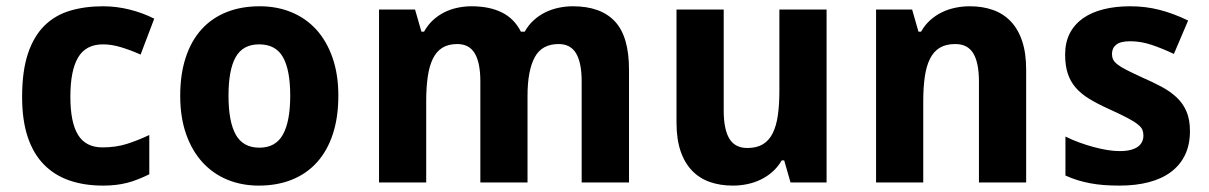

<svg xmlns="http://www.w3.org/2000/svg" viewBox="-20 -576 3815 606"><path d="M305.2 9.8Q246.6 9.8 199.5 -6.3Q152.3 -22.5 118.9 -56.4Q85.4 -90.3 67.6 -143.3Q49.8 -196.3 49.8 -270Q49.8 -351.6 68.1 -406.5Q86.4 -461.4 119.9 -494.6Q153.3 -527.8 200.4 -542Q247.6 -556.2 305.2 -556.2Q347.2 -556.2 388.7 -545.9Q430.2 -535.6 466.8 -517.1L423.8 -403.8Q391.6 -418 361.8 -427Q332 -436 305.2 -436Q251 -436 226.6 -394.8Q202.1 -353.5 202.1 -271Q202.1 -189 226.6 -149.9Q251 -110.8 303.2 -110.8Q345.7 -110.8 380.4 -121.8Q415 -132.8 451.2 -149.9V-25.9Q433.1 -17.1 416 -10.3Q398.9 -3.4 381.6 1Q364.3 5.4 345.5 7.6Q326.7 9.8 305.2 9.8Z M701.2 -273.9Q701.2 -192.4 724.1 -151.1Q747.1 -109.9 798.8 -109.9Q850.1 -109.9 873 -151.4Q896 -192.9 896 -273.9Q896 -355.5 873 -395.8Q850.1 -436 797.9 -436Q746.6 -436 723.9 -395.8Q701.2 -355.5 701.2 -273.9ZM1047.9 -273.9Q1047.9 -205.6 1030.5 -152.8Q1013.2 -100.1 980.7 -64Q948.2 -27.8 901.6 -9Q855 9.8 796.9 9.8Q742.7 9.8 697.3 -9Q651.9 -27.8 618.9 -64Q585.9 -100.1 567.4 -152.8Q548.8 -205.6 548.8 -273.9Q548.8 -341.8 566.2 -394.5Q583.5 -447.3 616 -483.2Q648.4 -519 694.8 -537.6Q741.2 -556.2 799.8 -556.2Q854 -556.2 899.4 -537.6Q944.8 -519 977.8 -483.2Q1010.7 -447.3 1029.3 -394.5Q1047.9 -341.8 1047.9 -273.9Z M1645 0H1496.1V-318.8Q1496.1 -377.9 1478.5 -407.5Q1460.9 -437 1423.3 -437Q1395 -437 1376.2 -425.3Q1357.4 -413.6 1346.2 -390.6Q1335 -367.7 1330.1 -334Q1325.2 -300.3 1325.2 -256.8V0H1176.3V-545.9H1290L1310.1 -476.1H1318.4Q1330.1 -497.1 1346.4 -512.2Q1362.8 -527.3 1382.3 -537.1Q1401.9 -546.9 1423.8 -551.5Q1445.8 -556.2 1468.3 -556.2Q1524.4 -556.2 1563.7 -536.9Q1603 -517.6 1624 -476.1H1636.2Q1647.9 -497.1 1664.6 -512.2Q1681.2 -527.3 1701.2 -537.1Q1721.2 -546.9 1743.4 -551.5Q1765.6 -556.2 1788.1 -556.2Q1876 -556.2 1920.7 -508.5Q1965.3 -460.9 1965.3 -356V0H1815.9V-318.8Q1815.9 -377.9 1798.3 -407.5Q1780.8 -437 1743.2 -437Q1689.9 -437 1667.5 -394.8Q1645 -352.5 1645 -273.9Z M2475.1 0 2455.1 -69.8H2447.3Q2435.1 -48.8 2418.2 -33.9Q2401.4 -19 2381.3 -9.3Q2361.3 0.5 2338.9 5.1Q2316.4 9.8 2293 9.8Q2252.9 9.8 2220.2 -1.7Q2187.5 -13.2 2164.1 -37.6Q2140.6 -62 2127.9 -99.6Q2115.2 -137.2 2115.2 -189.9V-545.9H2264.2V-227.1Q2264.2 -168 2282 -138.4Q2299.8 -108.9 2338.9 -108.9Q2368.2 -108.9 2387.7 -120.6Q2407.2 -132.3 2418.7 -155.3Q2430.2 -178.2 2435.1 -211.9Q2439.9 -245.6 2439.9 -289.1V-545.9H2588.9V0Z M3218.8 0H3069.8V-318.8Q3069.8 -377.9 3052 -407.5Q3034.2 -437 2995.1 -437Q2965.8 -437 2946.3 -425.3Q2926.8 -413.6 2915.3 -390.6Q2903.8 -367.7 2898.9 -334Q2894 -300.3 2894 -256.8V0H2745.1V-545.9H2858.9L2878.9 -476.1H2887.2Q2898.9 -497.1 2915.8 -512.2Q2932.6 -527.3 2952.6 -537.1Q2972.7 -546.9 2995.1 -551.5Q3017.6 -556.2 3041 -556.2Q3081.1 -556.2 3113.8 -544.7Q3146.5 -533.2 3169.9 -508.8Q3193.4 -484.4 3206.1 -446.5Q3218.8 -408.7 3218.8 -356Z M3735.8 -162.1Q3735.8 -119.1 3720.2 -86.9Q3704.6 -54.7 3675.8 -33.2Q3647 -11.7 3606 -1Q3564.9 9.8 3514.2 9.8Q3487.3 9.8 3464.4 8.1Q3441.4 6.3 3420.9 2.4Q3400.4 -1.5 3381.3 -7.3Q3362.3 -13.2 3342.8 -22V-145Q3363.3 -134.8 3386 -126.5Q3408.7 -118.2 3431.2 -112.1Q3453.6 -106 3474.9 -102.5Q3496.1 -99.1 3514.2 -99.1Q3534.2 -99.1 3548.3 -102.8Q3562.5 -106.4 3571.5 -113Q3580.6 -119.6 3584.7 -128.7Q3588.9 -137.7 3588.9 -147.9Q3588.9 -158.2 3585.7 -166.3Q3582.5 -174.3 3571.3 -183.3Q3560.1 -192.4 3538.3 -203.9Q3516.6 -215.3 3480 -231.9Q3444.3 -248 3418.2 -263.9Q3392.1 -279.8 3375.2 -299.3Q3358.4 -318.8 3350.1 -344Q3341.8 -369.1 3341.8 -403.8Q3341.8 -441.9 3356.4 -470.5Q3371.1 -499 3397.9 -518.1Q3424.8 -537.1 3462.6 -546.6Q3500.5 -556.2 3546.9 -556.2Q3595.7 -556.2 3639.6 -544.9Q3683.6 -533.7 3730 -511.2L3685.1 -405.8Q3647.9 -423.3 3614.3 -434.6Q3580.6 -445.8 3546.9 -445.8Q3516.6 -445.8 3503.2 -435.1Q3489.7 -424.3 3489.7 -405.8Q3489.7 -396 3493.2 -388.4Q3496.6 -380.9 3506.8 -372.8Q3517.1 -364.7 3535.6 -355.2Q3554.2 -345.7 3584 -332Q3618.7 -316.9 3646.5 -302Q3674.3 -287.1 3694.3 -268.1Q3714.4 -249 3725.1 -223.6Q3735.8 -198.2 3735.8 -162.1Z"/></svg>

Font: Droid Sans
Style: Bold
Weight: 700
Foundry: Ascender Corporation
Version: Version 1.00 build 112